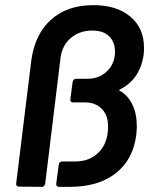

<svg xmlns="http://www.w3.org/2000/svg" viewBox="-20 -728 591 748"><path d="M43 -13 102 -493Q116 -595 179 -651.5Q242 -708 344 -708Q434 -708 487.5 -663.5Q541 -619 541 -542Q541 -526 540 -518Q527 -420 448 -380Q442 -377 447 -374Q478 -357 495.5 -321Q513 -285 513 -237Q513 -227 511 -203Q499 -107 431.5 -53.5Q364 0 251 0H210Q205 0 201.5 -3.5Q198 -7 199 -12L209 -87Q209 -92 213 -95.5Q217 -99 222 -99H274Q330 -99 365.5 -135.5Q401 -172 401 -235Q401 -279 376.5 -304Q352 -329 311 -329H264Q259 -329 256 -332.5Q253 -336 254 -341L263 -409Q264 -414 267.5 -417.5Q271 -421 276 -421H320Q367 -421 397.5 -451Q428 -481 428 -527Q428 -564 405.5 -586.5Q383 -609 339 -609Q291 -609 257 -581Q223 -553 216 -504L156 -12Q155 -7 151.5 -3.5Q148 0 143 0L53 -1Q48 -1 45 -4.5Q42 -8 43 -13Z"/></svg>

Font: Barlow SemiBold
Style: Italic
Weight: 600
Italic angle: -7°
Designer: Jeremy Tribby
Foundry: Tribby Type
Version: Version 1.408